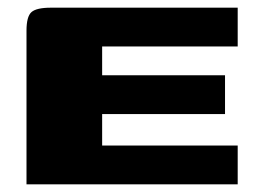

<svg xmlns="http://www.w3.org/2000/svg" viewBox="-20 -480 667 500"><path d="M49 0V-400Q49 -437 62 -448.5Q75 -460 113 -460H599V-359H246V-284H566V-183H246V-101H599V0Z"/></svg>

Font: Genos ExtraBold
Style: Regular
Weight: 800
Designer: Robert E. Leuschke
Foundry: Robert E. Leuschke
Version: Version 1.010